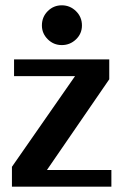

<svg xmlns="http://www.w3.org/2000/svg" viewBox="-20 -704 465 724"><path d="M400 -63V0H25V-75L263 -417H33V-480H392V-405L157 -63ZM138 -608Q138 -640 160 -662Q182 -684 213 -684Q244 -684 266.5 -662Q289 -640 289 -608Q289 -577 266.5 -555.5Q244 -534 213 -534Q182 -534 160 -556Q138 -578 138 -608Z"/></svg>

Font: Arya
Style: Bold
Weight: 700
Designer: Eduardo Rodriguez Tunni, Modular Infotech
Foundry: Eduardo Rodriguez Tunni, Modular Infotech
Version: Version 1.002